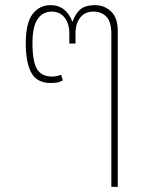

<svg xmlns="http://www.w3.org/2000/svg" viewBox="-20 -545 559 745"><path d="M412 180V-415Q412 -460 393 -480Q374 -500 342 -500Q310 -500 291.5 -477Q273 -454 273 -415V-376H249V-415Q249 -454 230.5 -477Q212 -500 181 -500Q146 -500 126 -471Q106 -442 106 -379Q106 -305 124 -276.5Q142 -248 181 -248Q201 -248 217 -255L224 -233Q211 -226 199.5 -224.5Q188 -223 176 -223Q124 -223 102 -262Q80 -301 80 -377Q80 -456 106.5 -490.5Q133 -525 176 -525Q208 -525 229.5 -507Q251 -489 260 -462H262Q271 -489 290 -507Q309 -525 350 -525Q385 -525 411 -500.5Q437 -476 437 -425V180Z"/></svg>

Font: Noto Sans Thai UI SemCond Thin
Style: Regular
Weight: 100
Width: 4
Designer: Monotype Design Team
Foundry: Monotype Imaging Inc.
Version: Version 2.000